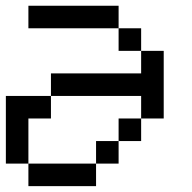

<svg xmlns="http://www.w3.org/2000/svg" viewBox="-20 -635 655 655"><path d="M384.6 -615.4V-538.5H76.9V-615.4ZM461.5 -538.5V-461.5H384.6V-538.5ZM538.5 -461.5V-230.8H461.5V-307.7H153.8V-384.6H461.5V-461.5ZM461.5 -230.8V-153.8H384.6V-230.8ZM384.6 -153.8V-76.9H307.7V-153.8ZM153.8 -307.7V-230.8H76.9V-76.9H0V-307.7ZM307.7 -76.9V0H76.9V-76.9Z"/></svg>

Font: Mintsoda - Lime Green 13x16
Style: Regular
Weight: 400
Designer: Mintsoda-15
Version: Version 1.0